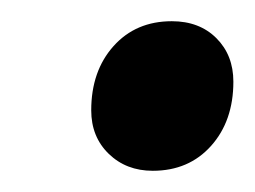

<svg xmlns="http://www.w3.org/2000/svg" viewBox="-20 -434 240 181"><path d="M124 -273Q99 -273 82.5 -289Q66 -305 66 -330Q66 -367 87 -390.5Q108 -414 142 -414Q168 -414 184 -398Q200 -382 200 -357Q200 -320 179 -296.5Q158 -273 124 -273Z"/></svg>

Font: Platypi Light Light
Style: Italic
Weight: 300
Italic angle: -13°
Version: Version 1.200